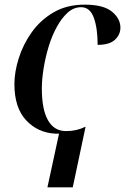

<svg xmlns="http://www.w3.org/2000/svg" viewBox="-20 -566 541 826"><path d="M234 9Q230 9 226 9Q222 9 218 9Q142 5 92 -49Q42 -103 42 -204Q42 -256 60.5 -315Q79 -374 116 -426.5Q153 -479 210 -512.5Q267 -546 344 -546Q425 -546 461.5 -516Q498 -486 498 -447Q498 -417 474.5 -395Q451 -373 400 -373Q400 -445 383.5 -490Q367 -535 329 -535Q297 -535 271 -511.5Q245 -488 224 -449.5Q203 -411 189 -364.5Q175 -318 167.5 -271Q160 -224 160 -185Q160 -95 186.5 -48.5Q213 -2 264 -2Q310 -2 345 -20H348L293 240H184Z"/></svg>

Font: Noto Serif Display Medium
Style: Italic
Weight: 500
Italic angle: -12°
Designer: Monotype Design Team
Foundry: Monotype Imaging Inc.
Version: Version 2.009